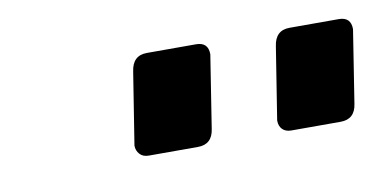

<svg xmlns="http://www.w3.org/2000/svg" viewBox="-32 -840 532 265"><g transform="rotate(-10 234.0 -707.0)"><path d="M143 -654 159 -755Q162 -777 182 -777H251Q268 -777 268 -760L252 -658Q249 -637 229 -637H160Q152 -637 147.5 -642Q143 -647 143 -654ZM343 -654 359 -755Q362 -777 382 -777H451Q468 -777 468 -760L452 -658Q449 -637 429 -637H360Q352 -637 347.5 -641.5Q343 -646 343 -654Z"/></g></svg>

Font: Exo
Style: Bold Italic
Weight: 700
Italic angle: -9°
Designer: Natanael Gama
Foundry: Natanael Gama
Version: Version 1.500; ttfautohint (v1.6)